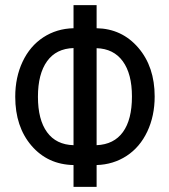

<svg xmlns="http://www.w3.org/2000/svg" viewBox="-20 -731 662 751"><path d="M496.1 -353.5Q496.1 -442.4 460.2 -491.5Q424.3 -540.5 357.9 -542.5V-163.1Q425.8 -166 460.9 -214.6Q496.1 -263.2 496.1 -353.5ZM128.4 -352.5Q128.4 -262.7 164.1 -213.9Q199.7 -165 267.6 -163.1V-543Q199.7 -541 164.1 -491.5Q128.4 -441.9 128.4 -352.5ZM357.9 -620.6Q457 -618.7 521 -544.2Q585 -469.7 585 -353.5Q585 -277.8 556.2 -216.6Q527.3 -155.3 475.3 -121.3Q423.3 -87.4 357.9 -85.4V0H267.6V-85.4Q166.5 -87.4 103 -161.4Q39.6 -235.4 39.6 -352.5Q39.6 -428.7 68.4 -489.7Q97.2 -550.8 149.4 -585Q201.7 -619.1 267.6 -620.6V-710.9H357.9Z"/></svg>

Font: MAUL Condensed
Style: Condensed Regular
Weight: 400
Designer: MAUL
Version: Version 1.0; 2020; ttfautohint (v1.8.3)